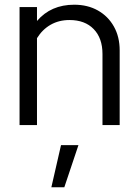

<svg xmlns="http://www.w3.org/2000/svg" viewBox="-20 -531 589 815"><path d="M63 0V-501H137V-442Q196 -511 295 -511Q352.2 -511 395.6 -486.5Q439 -462 463.5 -418.3Q488 -374.6 488 -317V0H415V-302Q415 -369 377.7 -407.5Q340.5 -446 275 -446Q230 -446 195 -426Q160 -406 137 -369V0ZM198 264 239 85H313L253 264Z"/></svg>

Font: Red Hat Display VF
Style: Regular
Weight: 300
Designer: Pentagram, MCKL
Foundry: Pentagram, MCKL
Version: Version 1.023